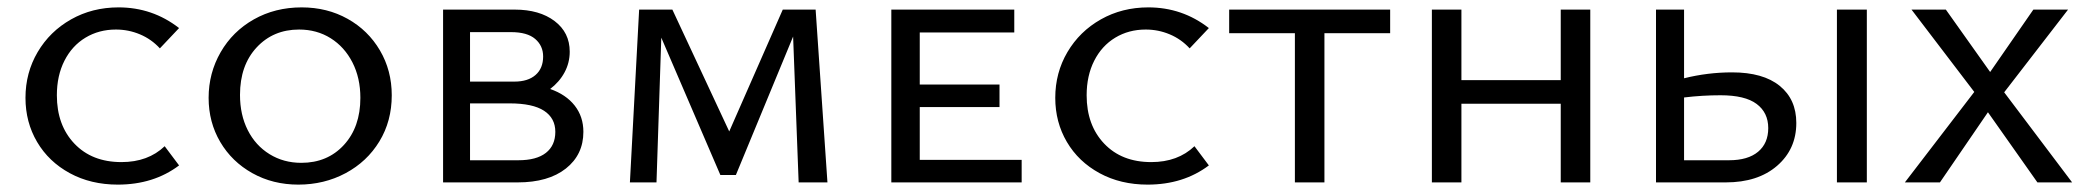

<svg xmlns="http://www.w3.org/2000/svg" viewBox="-20 -494 5646 520"><path d="M49 -229Q49 -297 82 -353Q115 -409 172.5 -441.5Q230 -474 301 -474Q393 -474 465 -418L413 -363Q390 -388 359 -401Q328 -414 294 -414Q248 -414 211.5 -392Q175 -370 154.5 -329.5Q134 -289 134 -236Q134 -155 181.5 -105Q229 -55 309 -55Q381 -55 426 -98L465 -46Q396 6 299 6Q226 6 169 -25Q112 -56 80.5 -109.5Q49 -163 49 -229Z M545 -229Q545 -296 577.5 -352.5Q610 -409 667.5 -441.5Q725 -474 797 -474Q866 -474 921.5 -443Q977 -412 1009 -357.5Q1041 -303 1041 -236Q1041 -166 1007.5 -111Q974 -56 916 -25Q858 6 788 6Q719 6 663.5 -25Q608 -56 576.5 -109.5Q545 -163 545 -229ZM956 -229Q956 -283 934.5 -325Q913 -367 875.5 -390.5Q838 -414 790 -414Q720 -414 675 -365.5Q630 -317 630 -237Q630 -183 651 -141.5Q672 -100 710 -76.5Q748 -53 796 -53Q867 -53 911.5 -101.5Q956 -150 956 -229Z M1560 -137Q1560 -75 1512.5 -37.5Q1465 0 1382 0H1180V-468H1374Q1441 -468 1482 -437Q1523 -406 1523 -354Q1523 -324 1509 -298Q1495 -272 1470 -253Q1513 -238 1536.5 -208Q1560 -178 1560 -137ZM1253 -407V-273H1373Q1410 -273 1430.5 -291Q1451 -309 1451 -341Q1451 -370 1429.5 -388.5Q1408 -407 1364 -407ZM1484 -137Q1484 -174 1453.5 -194Q1423 -214 1360 -214H1253V-60H1384Q1433 -60 1458.5 -80Q1484 -100 1484 -137Z M2143 0 2128 -395 1973 -20H1931L1771 -392L1758 0H1686L1711 -468H1801L1955 -138L2100 -468H2189L2221 0Z M2747 -61V0H2394V-468H2727V-406H2471V-265H2687V-204H2471V-61Z M2838 -229Q2838 -297 2871 -353Q2904 -409 2961.5 -441.5Q3019 -474 3090 -474Q3182 -474 3254 -418L3202 -363Q3179 -388 3148 -401Q3117 -414 3083 -414Q3037 -414 3000.5 -392Q2964 -370 2943.5 -329.5Q2923 -289 2923 -236Q2923 -155 2970.5 -105Q3018 -55 3098 -55Q3170 -55 3215 -98L3254 -46Q3185 6 3088 6Q3015 6 2958 -25Q2901 -56 2869.5 -109.5Q2838 -163 2838 -229Z M3745 -404H3567V0H3487V-404H3309V-468H3745Z M4287 -468V0H4207V-213H3938V0H3858V-468H3938V-277H4207V-468Z M4845 -161Q4845 -90 4793 -45Q4741 0 4654 0H4465V-468H4541V-282Q4605 -298 4671 -298Q4755 -298 4800 -261.5Q4845 -225 4845 -161ZM5036 -468V0H4955V-468ZM4769 -147Q4769 -189 4737.5 -212.5Q4706 -236 4640 -236Q4590 -236 4541 -230V-60H4663Q4714 -60 4741.5 -83Q4769 -106 4769 -147Z M5327 -245 5157 -468H5250L5370 -299L5487 -468H5581L5408 -244L5592 0H5498L5364 -190L5234 0H5139Z"/></svg>

Font: Ysabeau SC Medium
Style: Regular
Weight: 500
Designer: Christian Thalmann (Catharsis Fonts)
Version: Version 0.003